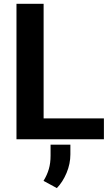

<svg xmlns="http://www.w3.org/2000/svg" viewBox="-20 -731 587 1008"><path d="M525.5 0H66.5V-711H209V-109.5H525.5ZM278.5 256.5 208.5 218.5Q227.5 187.5 236.5 156.2Q245.5 125 245.5 86.5V28.5H349.5V79.5Q349.5 129 329.5 176.8Q309.5 224.5 278.5 256.5Z"/></svg>

Font: Roberto Sans
Style: Bold
Weight: 700
Designer: Google (font) & Cristiano Sobral (main changes)
Version: Version 1.000;October 12, 2021;FontCreator 14.0.0.2814 64-bi